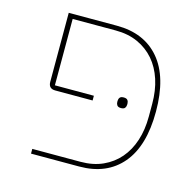

<svg xmlns="http://www.w3.org/2000/svg" viewBox="-91 -691 802 785"><g transform="rotate(15 310.0 -298.0)"><path d="M106 -20H310Q363 -20 404 -38.5Q445 -57 473.5 -90Q502 -123 517 -169Q532 -215 532 -271V-325Q532 -381 517 -427Q502 -473 473.5 -506Q445 -539 404 -557.5Q363 -576 310 -576H128V-295H293V-275H135Q106 -275 106 -304V-596H310Q426 -596 490.5 -520Q555 -444 555 -298Q555 -152 490.5 -76Q426 0 310 0H106ZM413 -275Q401 -275 396.5 -281Q392 -287 392 -295V-300Q392 -308 396.5 -314Q401 -320 413 -320Q425 -320 429.5 -314Q434 -308 434 -300V-295Q434 -287 429.5 -281Q425 -275 413 -275Z"/></g></svg>

Font: IBM Plex Sans Hebrew Thin
Style: Regular
Weight: 100
Designer: Mike Abbink, Paul van der Laan, Pieter van Rosmalen, Yanek Iontef
Foundry: Bold Monday
Version: Version 1.2